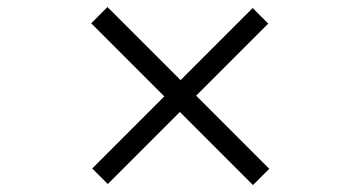

<svg xmlns="http://www.w3.org/2000/svg" viewBox="-20 -657 1040 554"><path d="M243.2 -589.8 290 -636.7 501 -425.8 709 -633.8 753.9 -588.9 545.9 -380.9 756.8 -169.9 710 -123 499 -334 291 -126 246.1 -170.9 454.1 -378.9Z"/></svg>

Font: GenEi M Gothic v2 Regular
Style: Regular
Weight: 400
Version: Version 2.0